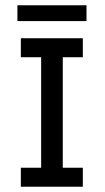

<svg xmlns="http://www.w3.org/2000/svg" viewBox="-20 -708 400 728"><path d="M136 -18V-545H218V-18ZM59 0V-72H294V0ZM59 -491V-563H294V-491ZM46 -628V-688H308V-628Z"/></svg>

Font: Darker Grotesque SemiBold
Style: Regular
Weight: 600
Designer: Gabriel Lam
Foundry: TypeRant
Version: Version 1.000;gftools[0.9.28]